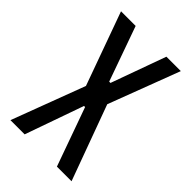

<svg xmlns="http://www.w3.org/2000/svg" viewBox="-164 -570 631 631"><g transform="rotate(45 151.0 -255.0)"><path d="M9 0 105 -255 13 -510H81L149 -319H155L224 -510H291L197 -262L293 0H225L152 -204H147L75 0Z"/></g></svg>

Font: Saira UltraCondensed Medium
Style: Regular
Weight: 500
Width: 1
Designer: Hector Gatti with collaboration of the Omnibus-Type team
Foundry: Omnibus-Type
Version: Version 1.101